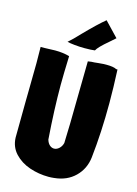

<svg xmlns="http://www.w3.org/2000/svg" viewBox="-139 -1004 783 1098"><g transform="rotate(15 252.5 -454.5)"><path d="M398 -815Q342 -768 331 -746Q310 -743 269 -743Q241 -743 211.5 -746Q182 -749 167 -753Q191 -773 234 -819Q308 -895 351 -930L432 -845ZM489 -476Q489 -303 472 -150Q464 -81 416.5 -34.5Q369 12 294 19H295Q277 21 262 21Q203 21 149 2.5Q95 -16 59.5 -54Q24 -92 22 -147Q22 -220 24 -366L25 -431Q27 -537 27 -588Q27 -654 26 -685H51L111 -687Q160 -687 197 -676Q193 -564 193 -504Q193 -359 206 -183V-184Q212 -164 224 -153.5Q236 -143 250 -143Q266 -143 280 -156Q294 -169 299 -189V-188Q303 -280 305 -479L306 -543Q306 -591 308 -675L329 -678Q343 -678 367 -681Q408 -685 416 -684Q459 -684 476 -674H484Q489 -567 489 -476Z"/></g></svg>

Font: Londrina Solid Black
Style: Regular
Weight: 900
Designer: Marcelo Magalhaes
Foundry: Marcelo Magalhães
Version: Version 1.002